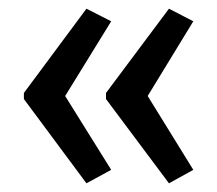

<svg xmlns="http://www.w3.org/2000/svg" viewBox="-20 -485 500 442"><path d="M35 -271V-257L179 -63L236 -94L130 -264L236 -436L179 -465ZM224 -271V-257L369 -63L425 -94L320 -264L425 -436L369 -465Z"/></svg>

Font: Noto Sans Lao Looped ExtraCondensed
Style: Regular
Weight: 400
Width: 2
Designer: Mark Frömberg, Ben Mitchell
Foundry: The Fontpad Ltd
Version: Version 1.002